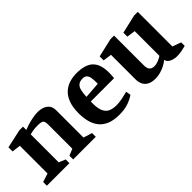

<svg xmlns="http://www.w3.org/2000/svg" viewBox="44 -1067 1643 1643"><g transform="rotate(-45 865.5 -246.0)"><path d="M25 0V-45L103 -70V-405L25 -415V-465L194 -502H238V-462Q251 -468 281 -477.5Q311 -487 347 -494.5Q383 -502 414 -502Q447 -502 475 -492Q503 -482 520.5 -459.5Q538 -437 538 -398V-70L617 -45V0H343V-45L403 -70V-364Q403 -401 389 -411Q375 -421 334 -421Q301 -421 279 -417.5Q257 -414 238 -409V-70L298 -45V0Z M895 10Q824 10 777 -10.5Q730 -31 703.5 -67Q677 -103 666 -148.5Q655 -194 655 -244Q655 -318 673.5 -367.5Q692 -417 724 -446.5Q756 -476 797.5 -489Q839 -502 885 -502Q990 -502 1038 -455.5Q1086 -409 1086 -310Q1086 -304 1085.5 -291.5Q1085 -279 1084.5 -266Q1084 -253 1082 -244H800V-220Q800 -159 816 -125Q832 -91 862 -78Q892 -65 935 -65Q964 -65 1000 -72Q1036 -79 1073 -89L1081 -45Q1051 -23 1005 -6.5Q959 10 895 10ZM802 -298 950 -309V-330Q950 -359 946 -382Q942 -405 929.5 -419Q917 -433 890 -433Q855 -433 836.5 -417Q818 -401 811 -370.5Q804 -340 802 -298Z M1332 10Q1284 10 1256 -6.5Q1228 -23 1216.5 -49.5Q1205 -76 1205 -105V-404L1127 -415V-463L1296 -502H1340V-140Q1340 -107 1354 -89.5Q1368 -72 1402 -72Q1422 -72 1447.5 -82Q1473 -92 1492 -105V-404L1414 -415V-463L1583 -502H1627V-83L1705 -55V-12Q1670 -3 1647 1Q1624 5 1596 5Q1562 5 1531.5 -9.5Q1501 -24 1496 -52Q1478 -36 1450.5 -21.5Q1423 -7 1392 1.5Q1361 10 1332 10Z"/></g></svg>

Font: Manuale
Style: Bold
Weight: 700
Version: Version 1.002